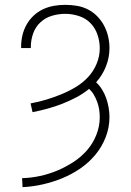

<svg xmlns="http://www.w3.org/2000/svg" viewBox="-20 -548 540 791"><path d="M73 223 71 186Q108 185 145 177Q182 169 216.5 154.5Q251 140 282.5 119.5Q314 99 338.5 71Q363 43 377 7.5Q391 -28 391 -65Q391 -81 388.5 -97Q386 -113 380.5 -128Q375 -143 367 -157Q359 -171 347 -182Q323 -162 294.5 -147Q266 -132 236.5 -120.5Q207 -109 176.5 -100.5Q146 -92 114 -86L106 -122Q139 -128 170.5 -137.5Q202 -147 232.5 -159.5Q263 -172 291.5 -189Q320 -206 342.5 -230Q365 -254 378 -285Q391 -316 391 -349Q391 -378 381.5 -405.5Q372 -433 352.5 -453Q333 -473 305 -482Q277 -491 249 -491Q221 -491 194 -483Q167 -475 146.5 -456Q126 -437 116.5 -410Q107 -383 107 -355V-350H67V-356Q67 -380 72.5 -403Q78 -426 89.5 -446.5Q101 -467 118.5 -483.5Q136 -500 157.5 -510Q179 -520 202 -524Q225 -528 249 -528Q273 -528 297 -524Q321 -520 342.5 -509Q364 -498 381 -480.5Q398 -463 409 -442Q420 -421 425.5 -397.5Q431 -374 431 -350Q431 -311 416.5 -274.5Q402 -238 376 -209Q390 -196 400.5 -179Q411 -162 417.5 -143.5Q424 -125 427.5 -105Q431 -85 431 -66Q431 -23 415.5 17Q400 57 373 89.5Q346 122 311 146Q276 170 237 186Q198 202 156.5 211.5Q115 221 73 223Z"/></svg>

Font: Iosevka Extralight
Style: Regular
Weight: 200
Monospace: yes
Designer: Belleve Invis
Foundry: Belleve Invis
Version: Version 32.0.1; ttfautohint (v1.8.4)